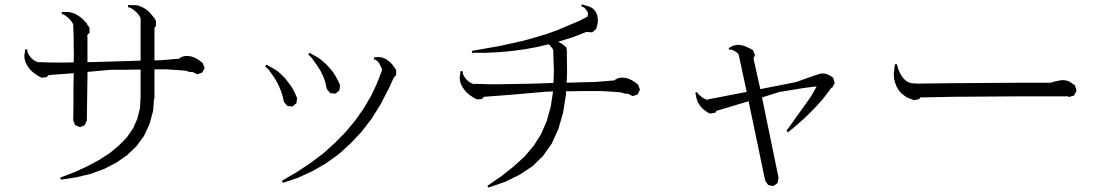

<svg xmlns="http://www.w3.org/2000/svg" viewBox="-20 -803 5040 882"><path d="M259.8 22.5 256.8 12.7 321.3 -11.7 380.9 -39.1 435.5 -68.4 485.4 -100.6 527.3 -135.7 563.5 -172.9 591.8 -213.9 611.3 -258.8 623 -306.6 626 -360.4V-483.4H604.5L546.9 -482.4H488.3L381.8 -472.7V-451.2L379.9 -323.2L378.9 -250L369.1 -227.5L347.7 -218.8L325.2 -228.5L316.4 -250L317.4 -324.2V-391.6L318.4 -451.2V-466.8L203.1 -458L193.4 -448.2L169.9 -446.3L152.3 -456.1L136.7 -466.8L123 -478.5L112.3 -491.2L103.5 -504.9L96.7 -518.6L92.8 -533.2L91.8 -547.9L93.8 -561.5L95.7 -576.2L105.5 -575.2L106.4 -562.5L112.3 -551.8L118.2 -543L125 -535.2L132.8 -528.3L141.6 -522.5L152.3 -518.6L159.2 -515.6V-517.6L190.4 -516.6L229.5 -515.6H276.4L318.4 -516.6L319.3 -553.7L318.4 -594.7V-629.9L317.4 -658.2L316.4 -679.7V-691.4L313.5 -696.3L307.6 -706.1L293 -721.7L274.4 -735.4L263.7 -738.3V-748H277.3H290L304.7 -746.1L318.4 -742.2L331.1 -736.3L344.7 -727.5L357.4 -717.8L369.1 -706.1L375 -698.2L378.9 -699.2V-692.4L390.6 -676.8L391.6 -653.3L380.9 -641.6L381.8 -629.9V-594.7V-553.7V-517.6H393.6L462.9 -519.5L626 -524.4V-718.8L621.1 -728.5L615.2 -737.3L608.4 -745.1L599.6 -752.9L590.8 -759.8L580.1 -766.6L567.4 -770.5L568.4 -779.3H582H596.7L611.3 -778.3L625 -773.4L638.7 -767.6L652.3 -758.8L664.1 -749L675.8 -736.3L686.5 -722.7H689.5V-718.8L696.3 -707V-682.6L689.5 -675.8V-525.4L718.8 -526.4L776.4 -531.2L801.8 -533.2L808.6 -538.1L818.4 -543L831.1 -545.9H843.8L857.4 -543.9L870.1 -540L883.8 -533.2L897.5 -524.4L911.1 -513.7L919.9 -491.2L909.2 -469.7L886.7 -461.9L865.2 -471.7L864.3 -472.7L853.5 -471.7L844.7 -474.6L829.1 -478.5L805.7 -480.5L777.3 -482.4L742.2 -484.4H689.5V-349.6H687.5L683.6 -294.9L667 -233.4L641.6 -178.7L606.4 -130.9L563.5 -89.8L512.7 -54.7L457 -26.4L395.5 -3.9L329.1 11.7Z M1729.5 -540 1740.2 -537.1 1752 -532.2 1761.7 -525.4 1772.5 -516.6 1782.2 -506.8 1791 -494.1 1799.8 -481.4V-458L1788.1 -445.3L1768.6 -401.4L1727.5 -322.3L1686.5 -256.8L1640.6 -197.3L1589.8 -143.6L1536.1 -94.7L1477.5 -52.7L1415 -16.6L1348.6 13.7L1279.3 37.1L1275.4 27.3L1343.8 -12.7L1407.2 -54.7L1466.8 -99.6L1519.5 -147.5L1568.4 -197.3L1612.3 -250L1651.4 -305.7L1685.5 -364.3L1710.9 -418L1735.4 -481.4L1733.4 -489.3L1729.5 -497.1L1722.7 -511.7L1717.8 -517.6L1706.1 -528.3L1698.2 -529.3V-540H1708L1718.8 -541ZM1275.4 -371.1 1269.5 -387.7 1262.7 -404.3 1254.9 -420.9 1246.1 -436.5 1236.3 -452.1 1212.9 -484.4 1198.2 -498 1204.1 -505.9 1241.2 -485.4 1257.8 -473.6 1273.4 -460 1289.1 -444.3 1314.5 -411.1 1326.2 -392.6 1335.9 -373 1344.7 -352.5 1341.8 -329.1 1323.2 -313.5 1299.8 -316.4 1284.2 -335 1280.3 -353.5ZM1473.6 -427.7 1467.8 -444.3 1460.9 -460 1453.1 -476.6 1433.6 -506.8 1410.2 -539.1 1396.5 -552.7 1401.4 -560.5 1438.5 -540 1455.1 -528.3 1470.7 -514.6 1485.4 -500 1499 -485.4 1511.7 -468.8 1523.4 -450.2 1533.2 -431.6 1542 -412.1 1539.1 -387.7 1521.5 -373 1497.1 -375 1481.4 -393.6 1477.5 -410.2Z M2223.6 58.6 2218.8 50.8 2285.2 4.9 2341.8 -40 2391.6 -85.9 2432.6 -134.8 2465.8 -187.5 2491.2 -246.1 2509.8 -311.5 2520.5 -382.8 2488.3 -381.8 2334 -368.2 2203.1 -358.4 2193.4 -347.7 2169.9 -346.7 2152.3 -356.4 2136.7 -367.2 2123 -378.9 2112.3 -391.6 2103.5 -404.3 2096.7 -418.9 2092.8 -433.6 2091.8 -448.2 2093.8 -461.9 2095.7 -476.6 2105.5 -475.6 2106.4 -462.9 2112.3 -452.1 2118.2 -443.4 2125 -435.5 2132.8 -428.7 2141.6 -422.9 2152.3 -418 2159.2 -416V-418L2190.4 -417L2229.5 -416H2276.4L2331.1 -417L2393.6 -418L2462.9 -419.9L2522.5 -421.9L2524.4 -473.6L2521.5 -573.2L2519.5 -577.1L2515.6 -583L2510.7 -588.9L2505.9 -594.7L2500 -599.6L2451.2 -587.9L2393.6 -577.1L2335 -569.3L2274.4 -563.5L2211.9 -560.5H2148.4L2147.5 -569.3L2270.5 -590.8L2329.1 -603.5L2385.7 -616.2L2440.4 -631.8L2493.2 -647.5L2543.9 -666L2640.6 -707L2678.7 -726.6L2679.7 -729.5L2680.7 -735.4V-743.2L2677.7 -751L2671.9 -758.8L2663.1 -768.6L2650.4 -774.4L2653.3 -783.2L2668 -778.3L2682.6 -774.4L2694.3 -769.5L2706.1 -761.7L2715.8 -750L2722.7 -736.3L2725.6 -721.7L2726.6 -704.1L2723.6 -687.5L2718.8 -669.9L2700.2 -654.3L2676.8 -656.2L2675.8 -657.2L2613.3 -632.8L2560.5 -616.2L2543.9 -611.3L2554.7 -605.5L2564.5 -599.6L2573.2 -592.8L2582 -584L2585 -560.5L2584 -558.6L2585 -467.8L2583 -422.9L2718.8 -426.8L2776.4 -431.6L2801.8 -433.6L2808.6 -438.5L2818.4 -443.4L2831.1 -446.3H2843.8L2857.4 -444.3L2870.1 -440.4L2883.8 -433.6L2897.5 -424.8L2911.1 -414.1L2919.9 -391.6L2909.2 -369.1L2886.7 -361.3L2865.2 -372.1L2864.3 -373L2853.5 -372.1L2844.7 -375L2829.1 -378.9L2805.7 -380.9L2777.3 -382.8L2742.2 -384.8H2656.2L2604.5 -383.8H2580.1V-370.1L2566.4 -284.2L2544.9 -210L2514.6 -143.6L2475.6 -87.9L2426.8 -40L2368.2 -1L2300.8 32.2Z M3495.1 27.3 3418.9 -337.9 3271.5 -293.9 3265.6 -285.2 3242.2 -281.2 3229.5 -287.1 3218.8 -294.9 3209 -302.7 3200.2 -311.5 3193.4 -321.3 3186.5 -332 3182.6 -342.8 3178.7 -353.5 3176.8 -366.2 3173.8 -377 3182.6 -379.9 3187.5 -371.1 3203.1 -357.4 3210.9 -352.5 3217.8 -348.6 3225.6 -345.7 3233.4 -343.8 3232.4 -346.7 3253.9 -350.6 3410.2 -380.9 3373 -553.7 3371.1 -555.7 3365.2 -561.5 3352.5 -569.3 3345.7 -573.2 3337.9 -575.2 3330.1 -574.2 3327.1 -583 3335.9 -585.9 3343.8 -591.8 3354.5 -594.7 3365.2 -596.7H3377L3388.7 -594.7L3400.4 -591.8L3413.1 -585.9L3425.8 -580.1L3438.5 -573.2L3448.2 -550.8L3441.4 -534.2L3472.7 -393.6L3636.7 -425.8L3720.7 -456.1L3734.4 -460L3743.2 -462.9L3745.1 -463.9L3756.8 -465.8L3770.5 -464.8L3783.2 -460L3795.9 -454.1L3807.6 -445.3L3814.5 -421.9L3803.7 -401.4L3798.8 -399.4L3788.1 -384.8L3758.8 -346.7L3722.7 -306.6L3679.7 -263.7L3628.9 -218.8L3599.6 -195.3L3592.8 -202.1L3703.1 -356.4L3715.8 -377.9L3731.4 -405.3H3730.5L3714.8 -404.3L3669.9 -398.4L3575.2 -382.8L3564.5 -381.8L3480.5 -355.5L3556.6 14.6L3551.8 38.1L3532.2 51.8L3508.8 46.9Z M4189.5 -418.9 4359.4 -420.9 4661.1 -422.9H4805.7L4825.2 -428.7L4839.8 -431.6L4854.5 -434.6H4871.1L4887.7 -430.7L4904.3 -420.9L4909.2 -416L4916 -414.1L4918 -409.2L4918.9 -408.2L4919.9 -403.3L4924.8 -391.6L4923.8 -388.7L4924.8 -384.8L4914.1 -364.3L4890.6 -357.4L4885.7 -360.4H4661.1L4360.4 -358.4L4214.8 -355.5H4208L4202.1 -347.7L4179.7 -342.8L4157.2 -350.6L4148.4 -355.5H4142.6V-358.4L4138.7 -360.4L4122.1 -373L4108.4 -388.7L4098.6 -405.3L4091.8 -423.8L4086.9 -443.4L4085.9 -463.9L4090.8 -507.8H4095.7H4100.6L4105.5 -487.3L4113.3 -469.7L4121.1 -455.1L4129.9 -443.4L4138.7 -434.6L4148.4 -427.7L4157.2 -422.9L4167 -420.9L4176.8 -419.9H4188.5Z"/></svg>

Font: Kurinto Seri
Style: Regular
Weight: 400
Designer: Kurinto was developed by Clint Goss from a range of fonts that are compatible with the SIL Open Font License Version 1.1
Foundry: Clinton F. Goss
Version: Version 2.196; July 25, 2020